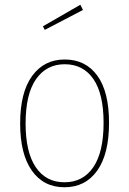

<svg xmlns="http://www.w3.org/2000/svg" viewBox="-20 -780 545 810"><path d="M440 -262Q440 -130 390 -60Q340 10 252 10Q164 10 114.5 -60Q65 -130 65 -259Q65 -390 115.5 -459.5Q166 -529 253 -529Q341 -529 390.5 -461Q440 -393 440 -262ZM88 -259Q88 -138 131 -74.5Q174 -11 252 -11Q330 -11 373.5 -74.5Q417 -138 417 -262Q417 -384 374 -446.5Q331 -509 253 -509Q176 -509 132 -446Q88 -383 88 -259ZM319 -760 330 -738 169 -654 161 -669Z"/></svg>

Font: Fira Sans Condensed Thin
Style: Regular
Weight: 250
Width: 3
Designer: Carrois Corporate & Edenspiekermann AG
Foundry: Carrois Corporate GbR & Edenspiekermann AG
Version: Version 4.203